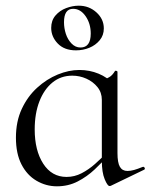

<svg xmlns="http://www.w3.org/2000/svg" viewBox="-20 -645 530 675"><path d="M180 10Q142 10 108.5 -9.5Q75 -29 55.5 -67Q36 -105 36 -161Q36 -218 56.5 -262Q77 -306 110.5 -336.5Q144 -367 183 -383Q222 -399 259 -399Q295 -399 326.5 -386Q358 -373 378 -350L338 -294Q338 -320 322.5 -339Q307 -358 283.5 -368.5Q260 -379 234 -379Q194 -379 164.5 -355Q135 -331 118.5 -288.5Q102 -246 102 -190Q102 -116 132 -69.5Q162 -23 214 -23Q242 -23 267 -36Q292 -49 314 -68.5Q336 -88 354 -107L362 -100Q340 -75 313 -49.5Q286 -24 253 -7Q220 10 180 10ZM365 9Q358 9 348 -15Q338 -39 338 -80V-361Q354 -368 364.5 -374Q375 -380 384 -395Q385 -397 389 -396Q393 -395 393 -392V-107Q393 -73 401.5 -58.5Q410 -44 428 -44Q439 -44 451.5 -47.5Q464 -51 481 -58Q486 -60 488.5 -55Q491 -50 486 -48L370 8Q368 9 365 9ZM247 -468Q206 -468 183 -492Q160 -516 160 -547Q160 -573 175 -590.5Q190 -608 212.5 -616.5Q235 -625 257 -625Q293 -625 319 -601.5Q345 -578 345 -545Q345 -521 330.5 -503.5Q316 -486 294 -477Q272 -468 247 -468ZM263 -478Q299 -478 299 -527Q299 -562 281 -588Q263 -614 237 -614Q205 -614 205 -567Q205 -546 211.5 -526Q218 -506 231.5 -492Q245 -478 263 -478Z"/></svg>

Font: Cormorant Infant Light
Style: Regular
Weight: 400
Version: Version 4.001